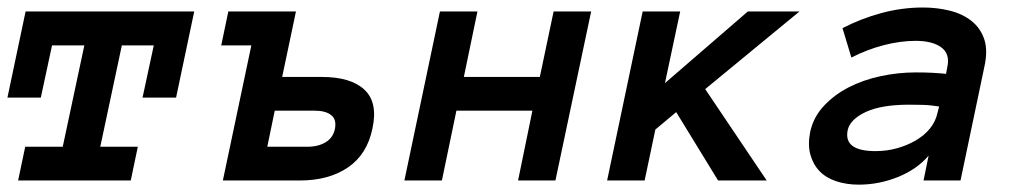

<svg xmlns="http://www.w3.org/2000/svg" viewBox="-21 -486 2770 517"><path d="M453.1 -223.1H362.8L393.1 -363.8H307.1L249 -90.8H350.1L331.1 0H27.8L46.9 -90.8H147.9L206.1 -363.8H119.1L88.9 -223.1H-1L47.9 -455.1H502Z M593.8 -455.1H775.9L738.8 -278.8H845.7Q923.8 -278.8 960.4 -244.4Q997.1 -210 981.9 -140.1Q967.8 -70.8 916.3 -35.4Q864.7 0 786.1 0H579.1L655.8 -363.8H574.7ZM880.9 -139.2Q885.7 -164.1 870.8 -176Q856 -188 825.7 -188H718.8L698.7 -90.8H805.7Q835.9 -90.8 856 -103Q876 -115.2 880.9 -139.2Z M1474.6 0H1374L1412.6 -188H1208L1168.9 0H1067.9L1163.6 -455.1H1264.6L1228 -278.8H1432.6L1469.7 -455.1H1570.8Z M2043.5 0H1912.6L1799.8 -184.1L1743.7 -137.2L1714.8 0H1613.8L1709.5 -455.1H1810.5L1769.5 -262.2L1992.7 -455.1H2131.8L1877.9 -246.1Z M2160.6 -130.9Q2169.4 -170.9 2197.5 -200.9Q2225.6 -231 2264.6 -251Q2303.7 -271 2350.6 -281Q2397.5 -291 2444.8 -291Q2470.7 -291 2489.3 -290Q2507.8 -289.1 2526.4 -287.1L2529.8 -305.2Q2537.6 -340.8 2513.7 -358.4Q2489.7 -376 2444.8 -376Q2403.8 -376 2359.1 -364.5Q2314.5 -353 2271.5 -331.1L2247.6 -410.2Q2297.4 -436 2352.5 -450.9Q2407.7 -465.8 2464.4 -465.8Q2501.5 -465.8 2535.6 -457.5Q2569.8 -449.2 2594.2 -430.2Q2618.7 -411.1 2629.2 -380.6Q2639.6 -350.1 2629.4 -305.2L2565.4 0H2465.8L2479.5 -66.9Q2447.8 -29.8 2396.7 -9.3Q2345.7 11.2 2291.5 11.2Q2258.8 11.2 2231.2 2.2Q2203.6 -6.8 2186 -24.9Q2168.5 -43 2161.1 -69.6Q2153.8 -96.2 2160.6 -130.9ZM2336.4 -79.1Q2366.7 -79.1 2394 -86.7Q2421.4 -94.2 2444.6 -107.7Q2467.8 -121.1 2483.2 -140.1Q2498.5 -159.2 2503.4 -182.1L2507.8 -199.2Q2484.4 -203.1 2463.4 -203.6Q2442.4 -204.1 2426.8 -204.1Q2352.5 -204.1 2310.5 -184.6Q2268.6 -165 2261.7 -136.2Q2249.5 -79.1 2336.4 -79.1Z"/></svg>

Font: Anonymous Pro
Style: Bold Italic
Weight: 700
Italic angle: -12°
Monospace: yes
Designer: Mark Simonson
Version: Version 1.003